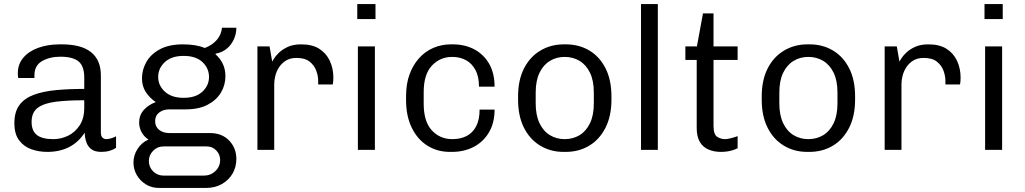

<svg xmlns="http://www.w3.org/2000/svg" viewBox="-20 -740 5060 948"><path d="M213 10Q172 10 135 -3Q98 -16 74.5 -47Q51 -78 51 -132Q51 -188 76 -221.5Q101 -255 147 -272Q193 -289 256 -295Q319 -301 396 -301V-357Q396 -414 367.5 -437Q339 -460 278 -460Q226 -460 188 -438.5Q150 -417 150 -368V-355H70Q69 -360 68.5 -366Q68 -372 68 -378Q68 -423 95 -455Q122 -487 169 -504Q216 -521 275 -521H285Q382 -521 430 -482Q478 -443 478 -368V-87Q478 -68 486 -60.5Q494 -53 505 -53Q515 -53 528.5 -57Q542 -61 553 -67V-10Q540 -1 521.5 4.5Q503 10 480 10Q449 10 431.5 -3Q414 -16 406.5 -37.5Q399 -59 398 -85Q368 -38 321.5 -14Q275 10 213 10ZM243 -53Q281 -53 315.5 -69.5Q350 -86 373 -120.5Q396 -155 396 -208V-245Q316 -245 257.5 -238Q199 -231 167.5 -208.5Q136 -186 136 -138Q136 -94 162 -73.5Q188 -53 243 -53Z M765 188Q729 188 700.5 170.5Q672 153 655.5 124.5Q639 96 639 63Q639 27 659 -4.5Q679 -36 713 -51Q691 -65 679 -87.5Q667 -110 667 -135Q667 -171 689.5 -196.5Q712 -222 749 -236Q718 -257 699.5 -286Q681 -315 681 -353Q681 -396 703 -434.5Q725 -473 770 -497Q815 -521 883 -521Q916 -521 943 -516.5Q970 -512 991 -503Q1028 -517 1050.5 -543Q1073 -569 1076 -603H1147Q1147 -573 1134.5 -545.5Q1122 -518 1099.5 -499.5Q1077 -481 1045 -475L1044 -472Q1067 -452 1080 -425Q1093 -398 1093 -364Q1093 -320 1071 -283Q1049 -246 1005.5 -223Q962 -200 897 -200H817Q786 -200 766 -184.5Q746 -169 746 -141Q746 -115 765.5 -99Q785 -83 817 -83H1017Q1076 -83 1111.5 -46Q1147 -9 1147 45Q1147 85 1128 117.5Q1109 150 1075 169Q1041 188 997 188ZM788 127H987Q1020 127 1043.5 104.5Q1067 82 1067 50Q1067 23 1048 3Q1029 -17 1001 -17H788Q757 -17 736 4.5Q715 26 715 55Q715 85 736 106Q757 127 788 127ZM887 -257Q947 -257 979.5 -287.5Q1012 -318 1012 -360Q1012 -403 979.5 -433.5Q947 -464 887 -464Q827 -464 794 -433.5Q761 -403 761 -360Q761 -318 794 -287.5Q827 -257 887 -257Z M1251 0V-511H1311L1324 -436Q1325 -437 1332.5 -450Q1340 -463 1357 -479.5Q1374 -496 1401 -508.5Q1428 -521 1467 -521Q1522 -521 1556.5 -499Q1591 -477 1608.5 -439.5Q1626 -402 1626 -356Q1626 -345 1625 -336Q1624 -327 1623 -323H1551V-341Q1551 -365 1541.5 -391Q1532 -417 1509 -435.5Q1486 -454 1444 -454Q1413 -454 1392 -441Q1371 -428 1358 -408Q1345 -388 1339.5 -366Q1334 -344 1334 -325V0Z M1747 0V-511H1831V0ZM1744 -646V-720H1834V-646Z M2202 10Q2139 10 2090 -21Q2041 -52 2013 -109.5Q1985 -167 1985 -245V-266Q1985 -326 2002 -372.5Q2019 -419 2049 -452.5Q2079 -486 2119.5 -503.5Q2160 -521 2207 -521H2216Q2276 -521 2322.5 -496Q2369 -471 2395.5 -424.5Q2422 -378 2422 -312H2345Q2345 -362 2327.5 -394.5Q2310 -427 2280.5 -443Q2251 -459 2213 -459Q2153 -459 2112.5 -416Q2072 -373 2072 -285V-228Q2072 -140 2112 -96.5Q2152 -53 2214 -53Q2253 -53 2283 -68Q2313 -83 2330.5 -115.5Q2348 -148 2348 -199H2422Q2422 -133 2394 -86Q2366 -39 2318.5 -14.5Q2271 10 2211 10Z M2763 10Q2698 10 2647 -21Q2596 -52 2567 -109.5Q2538 -167 2538 -248V-264Q2538 -345 2567.5 -402.5Q2597 -460 2648.5 -490.5Q2700 -521 2764 -521H2774Q2839 -521 2890 -490.5Q2941 -460 2970 -402.5Q2999 -345 2999 -264V-248Q2999 -167 2969.5 -109Q2940 -51 2889 -20.5Q2838 10 2773 10ZM2768 -53Q2809 -53 2841.5 -72.5Q2874 -92 2893 -131.5Q2912 -171 2912 -229V-283Q2912 -342 2893 -381Q2874 -420 2841.5 -439.5Q2809 -459 2768 -459Q2728 -459 2695.5 -439.5Q2663 -420 2644 -381Q2625 -342 2625 -283V-229Q2625 -171 2644 -131.5Q2663 -92 2695.5 -72.5Q2728 -53 2768 -53Z M3145 0V-720H3228V0Z M3540 10Q3505 10 3477.5 -2Q3450 -14 3435 -40Q3420 -66 3420 -108V-444H3364V-511H3421L3451 -674H3503V-511H3622V-444H3503V-120Q3503 -76 3521 -64.5Q3539 -53 3560 -53Q3571 -53 3590.5 -58Q3610 -63 3622 -68V-8Q3612 -3 3598 1.5Q3584 6 3569 8Q3554 10 3540 10Z M3966 10Q3901 10 3850 -21Q3799 -52 3770 -109.5Q3741 -167 3741 -248V-264Q3741 -345 3770.5 -402.5Q3800 -460 3851.5 -490.5Q3903 -521 3967 -521H3977Q4042 -521 4093 -490.5Q4144 -460 4173 -402.5Q4202 -345 4202 -264V-248Q4202 -167 4172.5 -109Q4143 -51 4092 -20.5Q4041 10 3976 10ZM3971 -53Q4012 -53 4044.5 -72.5Q4077 -92 4096 -131.5Q4115 -171 4115 -229V-283Q4115 -342 4096 -381Q4077 -420 4044.5 -439.5Q4012 -459 3971 -459Q3931 -459 3898.5 -439.5Q3866 -420 3847 -381Q3828 -342 3828 -283V-229Q3828 -171 3847 -131.5Q3866 -92 3898.5 -72.5Q3931 -53 3971 -53Z M4348 0V-511H4408L4421 -436Q4422 -437 4429.5 -450Q4437 -463 4454 -479.5Q4471 -496 4498 -508.5Q4525 -521 4564 -521Q4619 -521 4653.5 -499Q4688 -477 4705.5 -439.5Q4723 -402 4723 -356Q4723 -345 4722 -336Q4721 -327 4720 -323H4648V-341Q4648 -365 4638.5 -391Q4629 -417 4606 -435.5Q4583 -454 4541 -454Q4510 -454 4489 -441Q4468 -428 4455 -408Q4442 -388 4436.5 -366Q4431 -344 4431 -325V0Z M4844 0V-511H4928V0ZM4841 -646V-720H4931V-646Z"/></svg>

Font: Chivo Medium Light
Style: Regular
Weight: 300
Version: Version 2.002